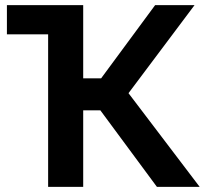

<svg xmlns="http://www.w3.org/2000/svg" viewBox="-20 -730 800 750"><path d="M168 0V-596H7V-710H305V-424H375L586 -710H740L482 -366L760 0H593L372 -299H305V0Z"/></svg>

Font: Raleway
Style: Bold
Weight: 700
Designer: Matt McInerney, Pablo Impallari, Rodrigo Fuenzalida
Foundry: Matt McInerney, Pablo Impallari, Rodrigo Fuenzalida
Version: Version 4.026